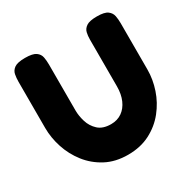

<svg xmlns="http://www.w3.org/2000/svg" viewBox="-160 -840 995 1009"><g transform="rotate(-30 337.5 -336.0)"><path d="M336 20Q260 20 202.5 -10.5Q145 -41 106 -91Q67 -141 47.5 -201Q28 -261 28 -320V-600Q28 -623 32 -644Q36 -665 55 -678.5Q74 -692 120 -692Q166 -692 185 -678.5Q204 -665 208 -644Q212 -623 212 -599V-320Q212 -287 223 -251Q234 -215 261.5 -189.5Q289 -164 339 -164Q377 -164 405 -183.5Q433 -203 448.5 -238.5Q464 -274 464 -321V-605Q464 -627 468.5 -646.5Q473 -666 492 -679Q511 -692 556 -692Q602 -692 620.5 -678Q639 -664 643 -643Q647 -622 647 -599V-318Q647 -258 627 -198.5Q607 -139 567.5 -89.5Q528 -40 470 -10Q412 20 336 20Z"/></g></svg>

Font: Fredoka Light
Style: Bold
Weight: 700
Version: Version 2.001